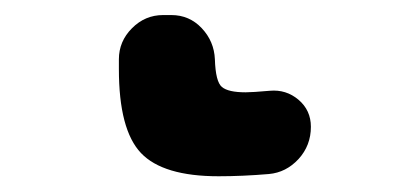

<svg xmlns="http://www.w3.org/2000/svg" viewBox="-20 40 540 250"><path d="M331.1 158.2Q352.5 156.2 368.7 169.9Q384.8 183.6 384.8 205.1Q384.8 229.5 368.7 247.1Q352.5 264.6 330.1 266.6Q295.9 269.5 264.6 269.5Q192.4 269.5 163.6 239.3Q134.8 209 134.8 129.9V117.2Q134.8 93.8 151.9 76.7Q168.9 59.6 192.4 59.6H203.1Q226.6 59.6 242.7 76.7Q258.8 93.8 259.8 117.2Q260.7 146.5 269 153.3Q277.3 160.2 299.8 160.2Q308.6 160.2 331.1 158.2Z"/></svg>

Font: Rounded Mgen+ 2m bold
Style: Bold
Weight: 700
Designer: [Source Han Sans]
Ryoko NISHIZUKA  (kana & ideographs); Paul D. Hunt (Latin, Greek & Cyrillic); Wenlong ZHANG  (bopomofo
Version: Version 1.059.20150602